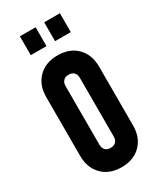

<svg xmlns="http://www.w3.org/2000/svg" viewBox="-243 -1064 980 1164"><g transform="rotate(-30 247.0 -482.0)"><path d="M247 16Q162.5 16 112.2 -35Q62 -86 62 -169V-581Q62 -664.5 112.2 -715.2Q162.5 -766 247 -766Q332 -766 382 -715.2Q432 -664.5 432 -581V-169Q432 -86 382 -35Q332 16 247 16ZM247 -119Q271 -119 284 -132.8Q297 -146.5 297 -169V-581Q297 -603.5 284 -617.2Q271 -631 247 -631Q223 -631 210 -617.2Q197 -603.5 197 -581V-169Q197 -146.5 210 -132.8Q223 -119 247 -119ZM108 -848V-980H218V-848ZM278 -848V-980H388V-848Z"/></g></svg>

Font: Mohave Light
Style: Regular
Weight: 300
Designer: Gumpita Rahayu
Foundry: Tokotype
Version: Version 2.003